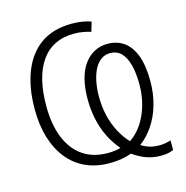

<svg xmlns="http://www.w3.org/2000/svg" viewBox="-111 -830 945 976"><g transform="rotate(-15 361.0 -342.0)"><path d="M663 -339Q663 -275 646.5 -217Q630 -159 599.5 -113.5Q569 -68 529 -39Q542 -31 557 -24.5Q572 -18 589 -15Q606 -12 623 -12Q641 -12 656.5 -15Q672 -18 684 -22V29Q677 32 666.5 35Q656 38 644 39.5Q632 41 618 41Q575 41 539.5 27.5Q504 14 472 -9Q449 0 419.5 5Q390 10 356 10Q286 10 231 -15Q176 -40 137.5 -87.5Q99 -135 78.5 -202Q58 -269 58 -352Q58 -467 91.5 -551Q125 -635 190 -680Q255 -725 351 -725Q384 -725 409.5 -720.5Q435 -716 453 -709L438 -659Q423 -664 400 -668.5Q377 -673 350 -673Q293 -673 249.5 -651.5Q206 -630 177 -588.5Q148 -547 133.5 -488Q119 -429 119 -354Q119 -257 147 -187Q175 -117 229 -79.5Q283 -42 361 -42Q381 -42 398.5 -44.5Q416 -47 428 -51Q397 -87 375 -131Q353 -175 342 -226.5Q331 -278 331 -333Q331 -391 342.5 -436.5Q354 -482 376.5 -513.5Q399 -545 430.5 -562Q462 -579 501 -579Q550 -579 586 -554Q622 -529 642.5 -476Q663 -423 663 -339ZM605 -336Q605 -400 593 -443Q581 -486 558.5 -508Q536 -530 502 -530Q474 -530 453.5 -515Q433 -500 419 -473.5Q405 -447 397.5 -410.5Q390 -374 390 -331Q390 -276 401.5 -228.5Q413 -181 434 -141.5Q455 -102 484 -71Q521 -96 548 -136Q575 -176 590 -228Q605 -280 605 -336Z"/></g></svg>

Font: Noto Sans Display Light
Style: Regular
Weight: 300
Designer: Monotype Design Team
Foundry: Monotype Imaging Inc.
Version: Version 2.003